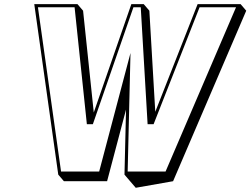

<svg xmlns="http://www.w3.org/2000/svg" viewBox="-20 -845 1211 929"><path d="M731.3 -304.1 702.7 -793.2 675.4 -825H615.5L433.7 -300.8L382 -793.2L354.8 -825H145.8L261.9 0L289.2 31.8H498.2L589.8 -314.8L582.3 0L609.5 31.8L636.8 63.6L817.5 31.8L1171.4 -793.2L1144.2 -825H936.2ZM597.7 -15 611.4 -588.6 459.8 -15H275.4L163.5 -810H340.9L400.3 -244H429.3L625.6 -810H661L694.2 -244H723.2L945.7 -810H1122.1L781.1 -15Z"/></svg>

Font: Blink
Style: 3DObl
Weight: 400
Designer: Mew Too
Foundry: Cannot Into Space Fonts
Version: Version 001.000